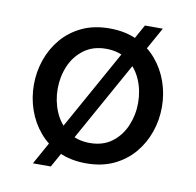

<svg xmlns="http://www.w3.org/2000/svg" viewBox="-72 -650 787 771"><g transform="rotate(10 321.0 -264.5)"><path d="M184 47H111L458 -576H531ZM321 10Q257 10 208.5 -13Q160 -36 127 -75Q94 -114 77 -163Q60 -212 60 -265Q60 -318 77 -367Q94 -416 127 -455Q160 -494 208.5 -517Q257 -540 321 -540Q385 -540 433.5 -517Q482 -494 515 -455Q548 -416 565 -367Q582 -318 582 -265Q582 -212 565 -163Q548 -114 515 -75Q482 -36 433.5 -13Q385 10 321 10ZM321 -73Q375 -73 411.5 -100.5Q448 -128 466.5 -172Q485 -216 485 -265Q485 -315 466.5 -358.5Q448 -402 411.5 -429.5Q375 -457 321 -457Q268 -457 231 -429.5Q194 -402 175.5 -358.5Q157 -315 157 -265Q157 -216 175.5 -172Q194 -128 231 -100.5Q268 -73 321 -73Z"/></g></svg>

Font: Be Vietnam Pro Variable Thin
Style: Regular
Weight: 100
Designer: Lam Bao, Tony Le, Vietanh Nguyen
Foundry: Yellow Type Foundry
Version: Version 1.002